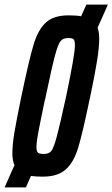

<svg xmlns="http://www.w3.org/2000/svg" viewBox="-43 -763 491 838"><path d="M383 -642Q390 -624 390 -594Q390 -556 381 -499.5Q372 -443 352 -347L347 -324Q317 -180 298 -117.5Q279 -55 244 -23.5Q209 8 144 8Q115 8 92 5L70 55H-23L20 -42Q11 -63 11 -94Q11 -132 20 -185.5Q29 -239 50 -341Q84 -503 103.5 -568Q123 -633 157 -664.5Q191 -696 257 -696Q291 -696 311 -692L334 -743H428ZM284 -565Q284 -586 278 -591.5Q272 -597 255 -597Q233 -597 222 -584.5Q211 -572 197.5 -522.5Q184 -473 157 -344Q156 -339 155 -333.5Q154 -328 152 -323Q147 -300 135.5 -243Q124 -186 120 -160.5Q116 -135 116 -122Q116 -102 123 -96.5Q130 -91 148 -91Q170 -91 180.5 -103.5Q191 -116 204.5 -165.5Q218 -215 246 -344Q284 -525 284 -565Z"/></svg>

Font: Saira Ultra Condensed
Style: Bold Italic
Weight: 700
Width: 1
Italic angle: -12°
Designer: Hector Gatti with collaboration of the Omnibus-Type team
Foundry: Omnibus-Type
Version: Version 1.001; ttfautohint (v1.8)